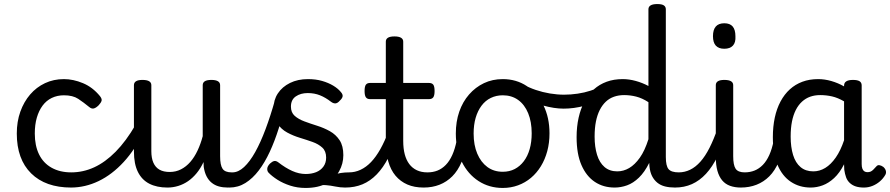

<svg xmlns="http://www.w3.org/2000/svg" viewBox="-20 -910 4399 949"><path d="M332 17Q205 17 134 -53Q63 -123 63 -250Q63 -309 80.5 -358Q98 -407 129 -443Q160 -479 202.5 -499Q245 -519 296 -519Q342 -519 390 -499Q438 -479 474 -435Q485 -421 482 -411.5Q479 -402 468 -390Q455 -377 444 -374Q433 -371 421 -381Q393 -404 366.5 -421.5Q340 -439 296 -439Q263 -439 236 -426Q209 -413 190.5 -388Q172 -363 162 -328.5Q152 -294 152 -250Q152 -190 173 -147Q194 -104 235 -81Q276 -58 332 -58Q346 -58 353.5 -46.5Q361 -35 361 -20.5Q361 -6 354 5.5Q347 17 332 17Z M330 17Q311 17 302 5.5Q293 -6 293.5 -20.5Q294 -35 303.5 -46.5Q313 -58 332 -58Q391 -58 445.5 -83Q500 -108 551.5 -160Q603 -212 650 -293Q656 -301 668 -297Q680 -293 689 -283Q698 -273 692 -263Q649 -172 591.5 -109.5Q534 -47 467.5 -15Q401 17 330 17Z M808 17Q755 17 718 -2Q681 -21 661.5 -60.5Q642 -100 642 -161V-489Q642 -502 652.5 -508.5Q663 -515 684 -515Q706 -515 717 -508.5Q728 -502 728 -489V-163Q728 -129 738 -106Q748 -83 768 -71.5Q788 -60 819 -60Q849 -60 874.5 -73Q900 -86 920.5 -109.5Q941 -133 956.5 -166Q972 -199 982 -237V-489Q982 -502 992.5 -508.5Q1003 -515 1025 -515Q1046 -515 1057 -508.5Q1068 -502 1068 -489V-138Q1068 -94 1080 -76Q1092 -58 1125 -58Q1139 -58 1146 -46.5Q1153 -35 1151.5 -20.5Q1150 -6 1139 5.5Q1128 17 1106 17Q1082 17 1062 11.5Q1042 6 1026.5 -6.5Q1011 -19 1001 -38.5Q991 -58 987 -85L986 -109Q971 -77 951.5 -53.5Q932 -30 909.5 -14.5Q887 1 861 9Q835 17 808 17Z M1114 17Q1100 17 1095.5 5.5Q1091 -6 1094 -20.5Q1097 -35 1106 -46.5Q1115 -58 1129 -58Q1158 -58 1186.5 -84.5Q1215 -111 1241.5 -158.5Q1268 -206 1292.5 -271.5Q1317 -337 1339 -415Q1344 -432 1358 -433Q1372 -434 1383.5 -425.5Q1395 -417 1392 -402Q1377 -337 1357.5 -275Q1338 -213 1313.5 -160Q1289 -107 1259 -67.5Q1229 -28 1193 -5.5Q1157 17 1114 17Z M1562 -20Q1595 -35 1619.5 -43.5Q1644 -52 1664.5 -55Q1685 -58 1704 -58Q1713 -58 1715 -46.5Q1717 -35 1713.5 -20.5Q1710 -6 1702.5 5.5Q1695 17 1686 17Q1662 17 1638 12Q1614 7 1590 5Q1566 3 1540 13ZM1490 19Q1450 19 1414.5 7.5Q1379 -4 1351.5 -21.5Q1324 -39 1307 -57Q1300 -65 1301 -77Q1302 -89 1315 -102Q1326 -112 1335 -114Q1344 -116 1355 -108Q1391 -80 1424.5 -65Q1458 -50 1491 -50Q1520 -50 1542.5 -59Q1565 -68 1578.5 -86.5Q1592 -105 1592 -131Q1592 -163 1573 -180.5Q1554 -198 1524.5 -208.5Q1495 -219 1462 -229Q1429 -239 1399.5 -255Q1370 -271 1351 -299Q1332 -327 1332 -374Q1332 -416 1353.5 -448.5Q1375 -481 1413.5 -500Q1452 -519 1502 -519Q1541 -519 1572 -510Q1603 -501 1626.5 -487Q1650 -473 1664 -456Q1675 -444 1673.5 -434Q1672 -424 1660 -413Q1649 -400 1638.5 -399Q1628 -398 1616 -407Q1589 -428 1561.5 -439Q1534 -450 1501 -450Q1466 -450 1442 -433.5Q1418 -417 1418 -383Q1418 -354 1436.5 -337.5Q1455 -321 1484.5 -310Q1514 -299 1547.5 -288.5Q1581 -278 1610.5 -261.5Q1640 -245 1658.5 -217Q1677 -189 1677 -143Q1677 -101 1656.5 -64Q1636 -27 1594.5 -4Q1553 19 1490 19Z M1686 17Q1672 17 1665.5 5.5Q1659 -6 1660.5 -20.5Q1662 -35 1673 -46.5Q1684 -58 1705 -58Q1735 -58 1762.5 -71Q1790 -84 1814 -109Q1838 -134 1860 -173Q1882 -212 1901 -264Q1906 -279 1918.5 -278Q1931 -277 1940 -268Q1949 -259 1946 -248Q1925 -180 1899.5 -130.5Q1874 -81 1842 -48Q1810 -15 1771.5 1Q1733 17 1686 17Z M2074 17Q2028 17 1993.5 2Q1959 -13 1935 -41.5Q1911 -70 1899 -112.5Q1887 -155 1887 -211V-420H1809Q1795 -420 1788.5 -429Q1782 -438 1782 -460Q1782 -483 1788.5 -491.5Q1795 -500 1809 -500H1887V-704Q1887 -717 1897.5 -723.5Q1908 -730 1930 -730Q1951 -730 1962 -723.5Q1973 -717 1973 -704V-500H2100Q2115 -500 2121.5 -491.5Q2128 -483 2128 -460Q2128 -438 2121.5 -429Q2115 -420 2100 -420H1973V-214Q1973 -176 1980.5 -147.5Q1988 -119 2003 -99Q2018 -79 2040.5 -68.5Q2063 -58 2092 -58Q2106 -58 2113 -46.5Q2120 -35 2118.5 -20.5Q2117 -6 2106 5.5Q2095 17 2074 17Z M2074 17Q2060 17 2053.5 5.5Q2047 -6 2048.5 -20.5Q2050 -35 2061 -46.5Q2072 -58 2093 -58Q2120 -58 2142.5 -67Q2165 -76 2183.5 -95Q2202 -114 2215.5 -144Q2229 -174 2237 -215Q2240 -230 2253 -233.5Q2266 -237 2278 -232Q2290 -227 2288 -212Q2280 -153 2261.5 -109.5Q2243 -66 2215.5 -38.5Q2188 -11 2152.5 3Q2117 17 2074 17Z M2465 19Q2398 19 2345.5 -15Q2293 -49 2263 -109.5Q2233 -170 2233 -250Q2233 -309 2250 -358Q2267 -407 2298.5 -443Q2330 -479 2372 -499Q2414 -519 2465 -519Q2532 -519 2584 -484.5Q2636 -450 2666 -389.5Q2696 -329 2696 -251Q2696 -204 2685 -163Q2674 -122 2653.5 -88.5Q2633 -55 2604.5 -31Q2576 -7 2540.5 6Q2505 19 2465 19ZM2465 -61Q2498 -61 2524 -74.5Q2550 -88 2569 -113Q2588 -138 2598 -173Q2608 -208 2608 -251Q2608 -308 2590.5 -350.5Q2573 -393 2541 -416Q2509 -439 2465 -439Q2433 -439 2406 -426Q2379 -413 2360 -387.5Q2341 -362 2331 -327.5Q2321 -293 2321 -250Q2321 -193 2339 -150.5Q2357 -108 2389 -84.5Q2421 -61 2465 -61Z M2766 -373Q2720 -373 2664 -388.5Q2608 -404 2543 -438Q2534 -443 2531.5 -454.5Q2529 -466 2532.5 -477.5Q2536 -489 2544 -494.5Q2552 -500 2564 -494Q2594 -477 2628 -465.5Q2662 -454 2698 -448Q2734 -442 2768 -442Q2801 -442 2835 -447Q2869 -452 2899.5 -462Q2930 -472 2951 -486Q2963 -495 2972.5 -484.5Q2982 -474 2984 -458Q2986 -442 2971 -432Q2923 -401 2869.5 -387Q2816 -373 2766 -373Z M3018 17Q2962 17 2920 -11Q2878 -39 2854 -94Q2830 -149 2830 -232Q2830 -284 2840 -328.5Q2850 -373 2869 -408.5Q2888 -444 2915.5 -468.5Q2943 -493 2978.5 -506Q3014 -519 3058 -519Q3089 -519 3122 -510Q3155 -501 3185 -485V-864Q3185 -877 3196 -883.5Q3207 -890 3229 -890Q3251 -890 3261 -883.5Q3271 -877 3271 -864V-134Q3271 -90 3284.5 -74Q3298 -58 3335 -58Q3346 -58 3351.5 -46.5Q3357 -35 3355.5 -20.5Q3354 -6 3344.5 5.5Q3335 17 3316 17Q3289 17 3267 11.5Q3245 6 3229 -7Q3213 -20 3203 -39.5Q3193 -59 3190 -88L3189 -105Q3166 -59 3138 -32Q3110 -5 3079.5 6Q3049 17 3018 17ZM3031 -63Q3062 -63 3090 -79.5Q3118 -96 3142.5 -130.5Q3167 -165 3185 -222V-405Q3154 -425 3124.5 -432.5Q3095 -440 3065 -440Q3038 -440 3015 -432Q2992 -424 2974.5 -407.5Q2957 -391 2944.5 -366.5Q2932 -342 2925.5 -309.5Q2919 -277 2919 -235Q2919 -184 2931 -145Q2943 -106 2968 -84.5Q2993 -63 3031 -63Z M3316 17Q3302 17 3295.5 5.5Q3289 -6 3290.5 -20.5Q3292 -35 3303 -46.5Q3314 -58 3335 -58Q3364 -58 3391 -71Q3418 -84 3442 -111Q3466 -138 3487 -179.5Q3508 -221 3527 -276Q3532 -291 3544 -290.5Q3556 -290 3565.5 -280.5Q3575 -271 3572 -259Q3552 -189 3526.5 -137Q3501 -85 3469.5 -51Q3438 -17 3400 0Q3362 17 3316 17Z M3642 17Q3612 17 3588.5 8.5Q3565 0 3549.5 -18.5Q3534 -37 3526 -65.5Q3518 -94 3518 -135V-489Q3518 -502 3528.5 -508.5Q3539 -515 3560 -515Q3582 -515 3593 -508.5Q3604 -502 3604 -489V-138Q3604 -94 3616 -76Q3628 -58 3661 -58Q3675 -58 3682 -46.5Q3689 -35 3687.5 -20.5Q3686 -6 3675 5.5Q3664 17 3642 17ZM3560 -669Q3532 -669 3518 -684.5Q3504 -700 3504 -731Q3504 -763 3518 -779Q3532 -795 3560 -795Q3588 -795 3601.5 -779Q3615 -763 3615 -731Q3617 -700 3602.5 -684.5Q3588 -669 3560 -669Z M3641 17Q3627 17 3620.5 5.5Q3614 -6 3615.5 -20.5Q3617 -35 3628 -46.5Q3639 -58 3660 -58Q3687 -58 3709.5 -67Q3732 -76 3750.5 -95Q3769 -114 3782.5 -144Q3796 -174 3804 -215Q3807 -230 3820 -233.5Q3833 -237 3845 -232Q3857 -227 3855 -212Q3847 -153 3828.5 -109.5Q3810 -66 3782.5 -38.5Q3755 -11 3719.5 3Q3684 17 3641 17Z M3987 17Q3932 17 3889.5 -11Q3847 -39 3823.5 -94Q3800 -149 3800 -232Q3800 -284 3809.5 -328.5Q3819 -373 3838 -408.5Q3857 -444 3884 -468.5Q3911 -493 3946 -506Q3981 -519 4024 -519Q4056 -519 4089 -509.5Q4122 -500 4152 -483V-487Q4152 -501 4163 -508Q4174 -515 4196 -515Q4218 -515 4228.5 -508.5Q4239 -502 4239 -488V-99Q4239 -85 4242.5 -76Q4246 -67 4252.5 -63Q4259 -59 4267 -59Q4277 -59 4283.5 -62Q4290 -65 4296.5 -71.5Q4303 -78 4312 -88Q4318 -95 4327 -93.5Q4336 -92 4346 -85Q4356 -76 4358.5 -65.5Q4361 -55 4356 -46Q4345 -27 4328.5 -13Q4312 1 4292 9Q4272 17 4250 17Q4227 17 4210 11.5Q4193 6 4180.5 -5.5Q4168 -17 4162 -33.5Q4156 -50 4153 -71Q4153 -76 4152.5 -83Q4152 -90 4152 -98Q4130 -55 4103 -30Q4076 -5 4046.5 6Q4017 17 3987 17ZM3888 -235Q3888 -183 3900 -144Q3912 -105 3937 -84Q3962 -63 4000 -63Q4031 -63 4059 -80Q4087 -97 4111 -131.5Q4135 -166 4152 -217V-409Q4121 -427 4092.5 -433.5Q4064 -440 4034 -440Q4007 -440 3984.5 -432Q3962 -424 3944 -407.5Q3926 -391 3913.5 -366.5Q3901 -342 3894.5 -309.5Q3888 -277 3888 -235Z"/></svg>

Font: Playwrite GB J
Style: Regular
Weight: 400
Designer: Veronika Burian, José Scaglione
Foundry: TypeTogether
Version: Version 1.002